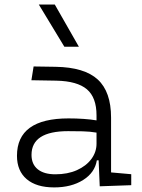

<svg xmlns="http://www.w3.org/2000/svg" viewBox="-20 -815 626 845"><path d="M418.9 4.9 414.1 -109.4H406.2Q397.5 -55.2 345.7 -22.7Q293.9 9.8 218.3 9.8Q140.1 9.8 97.4 -26.6Q54.7 -63 54.7 -129.4Q54.7 -293.9 281.7 -293.9Q316.4 -293.9 347.9 -291.7Q379.4 -289.6 404.8 -285.2V-307.1Q404.8 -386.2 362.3 -422.1Q319.8 -458 228 -460L118.2 -461.9L127.9 -522.5L224.6 -521Q351.6 -519 410.2 -465.1Q468.8 -411.1 468.8 -297.4V-56.2L557.6 -48.3V0ZM404.8 -231.4Q376 -236.3 343 -237.1Q310.1 -237.8 279.8 -237.8Q118.7 -237.8 118.7 -133.3Q118.7 -92.3 146 -70.1Q173.3 -47.9 223.6 -47.9Q277.8 -47.9 318.6 -66.2Q359.4 -84.5 382.1 -115.2Q404.8 -146 404.8 -182.6ZM263.2 -609.4 150.9 -794.9H221.2L327.1 -609.4Z"/></svg>

Font: Cascadia Code NF Light
Style: Regular
Weight: 300
Monospace: yes
Designer: Aaron Bell
Foundry: Saja Typeworks
Version: Version 2404.023; ttfautohint (v1.8.4)